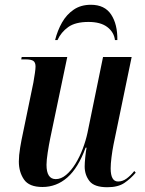

<svg xmlns="http://www.w3.org/2000/svg" viewBox="-20 -775 610 805"><path d="M430 10Q375 10 355 -16Q335 -42 335 -77Q335 -91 337.5 -116Q340 -141 343 -156H339Q308 -71 262.5 -31Q217 9 158 9Q102 9 80.5 -22.5Q59 -54 59 -98Q59 -123 64.5 -156Q70 -189 76 -216L120 -429Q124 -452 126.5 -469.5Q129 -487 129 -496Q129 -513 120 -519.5Q111 -526 86 -526H69L71 -536H262L191 -197Q185 -168 180 -135.5Q175 -103 175 -84Q175 -24 214 -24Q236 -24 257 -41.5Q278 -59 296 -88Q314 -117 327 -151.5Q340 -186 347 -219L412 -536H532L456 -169Q451 -144 447.5 -116Q444 -88 444 -69Q444 -14 475 -14Q494 -14 511 -26.5Q528 -39 543 -58L549 -51Q528 -26 501.5 -8Q475 10 430 10ZM211 -607Q221 -647 240 -680.5Q259 -714 289 -734.5Q319 -755 361 -755Q419 -755 446 -714Q473 -673 472 -607H462Q458 -640 430 -661.5Q402 -683 351 -683Q296 -683 266 -661.5Q236 -640 221 -607Z"/></svg>

Font: Noto Serif Display Condensed SemiBold
Style: Italic
Weight: 600
Width: 3
Italic angle: -12°
Designer: Monotype Design Team
Foundry: Monotype Imaging Inc.
Version: Version 2.009